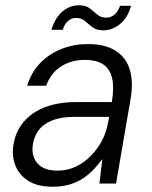

<svg xmlns="http://www.w3.org/2000/svg" viewBox="-20 -696 578 728"><path d="M180 12Q123 12 88.5 -9.5Q54 -31 39.5 -65.5Q25 -100 30 -140Q37 -195 69 -233Q101 -271 152 -290Q203 -309 268 -309H404Q413 -362 405.5 -397.5Q398 -433 372.5 -451Q347 -469 302 -469Q251 -469 212 -444.5Q173 -420 155 -371H83Q99 -423 133.5 -458Q168 -493 214.5 -511Q261 -529 312 -529Q380 -529 420 -502.5Q460 -476 473 -429Q486 -382 475 -320L420 0H357L368 -93Q354 -74 336.5 -55Q319 -36 296 -20.5Q273 -5 244 3.5Q215 12 180 12ZM199 -49Q235 -49 267 -64Q299 -79 324.5 -105Q350 -131 366.5 -162.5Q383 -194 389 -228L394 -253H263Q212 -253 178 -239.5Q144 -226 126 -201.5Q108 -177 104 -144Q99 -102 123 -75.5Q147 -49 199 -49ZM175 -583Q189 -629 217 -652.5Q245 -676 279 -676Q305 -676 320 -664.5Q335 -653 348.5 -641Q362 -629 384 -629Q400 -629 414 -640.5Q428 -652 435 -674H477Q465 -630 436 -605.5Q407 -581 372 -581Q346 -581 330.5 -593Q315 -605 302 -616.5Q289 -628 268 -628Q252 -628 238.5 -617Q225 -606 218 -583Z"/></svg>

Font: DM Sans 11pt Light
Style: Italic
Weight: 300
Italic angle: -10°
Version: Version 4.004;gftools[0.9.30]